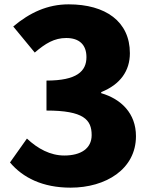

<svg xmlns="http://www.w3.org/2000/svg" viewBox="-20 -797 709 884"><path d="M26 -49C85 21 176 67 305 67C467 67 606 -18 606 -170C606 -275 538 -341 446 -368V-373C534 -408 578 -471 578 -552C578 -698 466 -777 296 -777C199 -777 117 -739 41 -675L140 -555C189 -597 230 -622 285 -622C345 -622 378 -591 378 -534C378 -469 334 -426 194 -426V-288C365 -288 402 -246 402 -175C402 -113 352 -81 276 -81C212 -81 154 -112 104 -159Z"/></svg>

Font: GenEiGothic-pro-Heavy
Style: Bold
Weight: 900
Designer: Ryoko NISHIZUKA (kana & ideographs); Paul D. Hunt (Latin, Greek & Cyrillic); Wenlong ZHANG (bopomofo); Sandoll Communica
Foundry: Adobe Systems Incorporated; o_tamon
Version: Version 1.000.140830